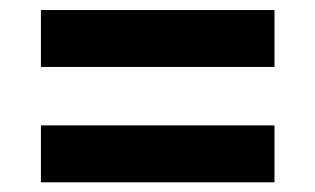

<svg xmlns="http://www.w3.org/2000/svg" viewBox="-20 -556 640 390"><path d="M63.1 -535.6H537.6V-420H63.1ZM63.1 -301.3H537.6V-185.7H63.1Z"/></svg>

Font: Mona Sans VF XLt
Style: Regular
Weight: 200
Designer: Deni Anggara
Foundry: GitHub
Version: Version 2.000;Glyphs 3.2.3 (3260)